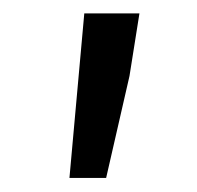

<svg xmlns="http://www.w3.org/2000/svg" viewBox="-20 -710 289 282"><path d="M82 -448.7 103.8 -690.3H184.8L170.2 -598.4L135.9 -448.7Z"/></svg>

Font: Source Sans 3 VF
Style: Regular
Weight: 200
Designer: Paul D. Hunt
Foundry: Adobe
Version: Version 3.046;hotconv 1.0.118;makeotfexe 2.5.65603